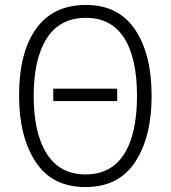

<svg xmlns="http://www.w3.org/2000/svg" viewBox="-20 -745 689 775"><path d="M325 10Q190 10 123.5 -92Q57 -194 57 -359Q57 -534 126 -629.5Q195 -725 327 -725Q458 -725 525 -626Q592 -527 592 -358Q592 -192 525.5 -91Q459 10 325 10ZM325 -41Q429 -41 481 -123Q533 -205 533 -358Q533 -511 481 -592Q429 -673 327 -673Q222 -673 169 -590.5Q116 -508 116 -358Q116 -207 169 -124Q222 -41 325 -41ZM453 -337H195V-387H453Z"/></svg>

Font: Noto Sans UI NarrowLight
Style: Regular
Weight: 300
Width: 4
Designer: Monotype Design Team
Foundry: Monotype Imaging Inc.
Version: Version 1.001